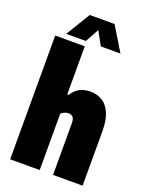

<svg xmlns="http://www.w3.org/2000/svg" viewBox="-180 -1088 909 1178"><g transform="rotate(20 274.5 -499.5)"><path d="M39 0V-808H232V-494H241Q259 -524 288 -541.5Q317 -559 364 -559Q403.5 -559 437.2 -539.2Q471 -519.5 491.5 -474.5Q512 -429.5 512 -354V0H319V-336Q319 -366 308.2 -377Q297.5 -388 280 -388Q267.5 -388 254 -382.5Q240.5 -377 232 -368V0ZM99 -841 195 -999H357L453 -841H325L276 -930L227 -841Z"/></g></svg>

Font: Encode Sans Cnd Black
Style: Regular
Weight: 900
Width: 3
Designer: Multiple Designers
Foundry: Impallari Type
Version: Version 3.002; ttfautohint (v1.8.3) -l 8 -r 50 -G 200 -x 14 